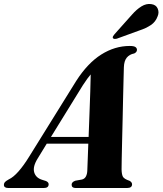

<svg xmlns="http://www.w3.org/2000/svg" viewBox="-62 -941 814 961"><path d="M127 -148.5Q101 -107 109.2 -78.5Q117.5 -50 150.5 -40.5L168 -35Q181.5 -29 181.5 -19Q181.5 0 157.5 0H-20.5Q-42.5 0 -42.5 -16Q-42.5 -24 -37.2 -29.8Q-32 -35.5 -17.5 -43.5Q4.5 -53.5 30.8 -83.2Q57 -113 84 -157L319.5 -536Q377 -625.5 445 -668.2Q513 -711 587.5 -711Q607.5 -711 615.5 -705.8Q623.5 -700.5 623.5 -691.5Q623.5 -680 610 -673.5Q586 -669 572.5 -652.5Q559 -636 558 -604Q557.5 -587.5 556.5 -547.8Q555.5 -508 554.2 -455Q553 -402 551.8 -345Q550.5 -288 549.2 -236Q548 -184 547.2 -146Q546.5 -108 546.5 -93.5Q547 -68 553.2 -56.5Q559.5 -45 586.5 -36Q599 -29 599 -18.5Q599 0 574 0H316.5Q296.5 0 296.5 -16.5Q296.5 -30 315 -36.5L348.5 -42.5Q362 -46 368.2 -58.2Q374.5 -70.5 375 -88Q375.5 -105 377 -140.5Q378.5 -176 380 -222H172ZM352.5 -514 193 -255.5H381.5Q383.5 -311 385.8 -370.2Q388 -429.5 389.8 -481.8Q391.5 -534 392 -568.5Q385 -560.5 375.2 -547.2Q365.5 -534 352.5 -514ZM597.5 -866.5Q622 -894.5 646.2 -909.2Q670.5 -924 694.5 -920.5Q719 -917.5 727.2 -898.2Q735.5 -879 727 -859.5Q717 -831.5 693 -815.5Q669 -799.5 637 -789L523 -747.5Q517.5 -746 511.5 -746.2Q505.5 -746.5 503 -750.5Q501 -754.5 503.8 -759.5Q506.5 -764.5 511 -769.5Z"/></svg>

Font: Fraunces 72pt S000
Style: Bold Italic
Weight: 700
Italic angle: -16°
Version: Version 1.000; ttfautohint (v1.8.3)